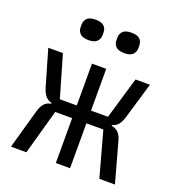

<svg xmlns="http://www.w3.org/2000/svg" viewBox="-131 -830 863 937"><g transform="rotate(20 300.0 -362.0)"><path d="M263 -233H175L110 0H30L87 -203Q95 -232 108.5 -246.5Q122 -261 143 -264V-268Q124 -273 111.5 -287Q99 -301 91 -327L36 -516H112L175 -299H263V-516H337V-299H425L489 -516H564L508 -327Q500 -301 488.5 -287Q477 -273 457 -268V-264Q478 -261 492.5 -246.5Q507 -232 514 -203L570 0H489L425 -233H337V0H263ZM207 -618Q176 -618 163 -631.5Q150 -645 150 -664V-678Q150 -698 163 -711Q176 -724 207 -724Q238 -724 251 -711Q264 -698 264 -678V-664Q264 -645 251 -631.5Q238 -618 207 -618ZM393 -618Q362 -618 349 -631.5Q336 -645 336 -664V-678Q336 -698 349 -711Q362 -724 393 -724Q424 -724 437 -711Q450 -698 450 -678V-664Q450 -645 437 -631.5Q424 -618 393 -618Z"/></g></svg>

Font: Lilex
Style: Regular
Weight: 400
Monospace: yes
Designer: Mike Abbink, Paul van der Laan, Pieter van Rosmalen, Mikhael Khrustik
Foundry: Mikhael Khrustik
Version: Version 2.510